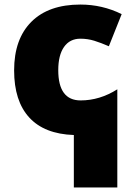

<svg xmlns="http://www.w3.org/2000/svg" viewBox="-20 -583 584 843"><path d="M304.2 240.2V9.8Q174.8 5.4 108.4 -67.1Q42 -139.6 42 -273.9Q42 -411.6 117.7 -487.3Q193.4 -563 333 -563Q429.2 -563 514.2 -521L458 -379.9Q423.3 -395 394 -404.1Q364.7 -413.1 333 -413.1Q286.6 -413.1 261.2 -377Q235.8 -340.8 235.8 -274.9Q235.8 -142.1 334 -142.1Q418 -142.1 495.1 -190.9V240.2Z"/></svg>

Font: Black Ops One [rus by aLiNcE]
Style: Regular
Weight: 400
Designer: James Grieshaber
Foundry: James Grieshaber
Version: Version 1.002;May 25, 2024;FontCreator 13.0.0.2680 64-bit